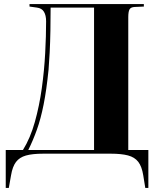

<svg xmlns="http://www.w3.org/2000/svg" viewBox="-20 -750 782 937"><path d="M8 167V-18H92Q128 -76 150 -154.5Q172 -233 184 -319.5Q196 -406 200.5 -490.5Q205 -575 205 -646Q205 -675 194.5 -692.5Q184 -710 160 -713L124 -718V-730H682V-718L637 -716Q618 -715 612 -704Q606 -693 606 -666V-18H704V167H689L679 105Q672 62 654.5 39.5Q637 17 604.5 8.5Q572 0 521 0H191Q138 0 106.5 9Q75 18 58 40.5Q41 63 34 105L23 167ZM118 -18H439V-713H227Q227 -657 226 -600.5Q225 -544 222.5 -495Q220 -446 217 -410Q207 -311 193 -240.5Q179 -170 160 -117Q141 -64 118 -18Z"/></svg>

Font: Literata 72pt
Style: Bold
Weight: 700
Designer: Latin by Veronika Burian and Jose Scaglione. Greek by Irene Vlachou. Cyrillic by Vera Evstafieva.
Foundry: TypeTogether
Version: Version 3.002